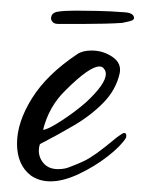

<svg xmlns="http://www.w3.org/2000/svg" viewBox="-20 -330 272 361"><path d="M75 11Q54 11 38 0Q12 -20 12 -60Q12 -100 40 -145Q68 -190 125 -228Q135 -235 152 -235Q174 -235 191.5 -223Q209 -211 205 -192Q198 -161 174.5 -137Q151 -113 119.5 -94.5Q88 -76 55 -59Q54 -56 53.5 -53Q53 -50 53 -47Q53 -33 62.5 -22.5Q72 -12 89 -12Q102 -12 111 -16Q127 -22 137.5 -27Q148 -32 162 -42Q176 -52 200 -72Q211 -80 213 -80Q219 -80 217 -71Q207 -55 182.5 -36Q158 -17 128.5 -3Q99 11 75 11ZM61 -86Q69 -86 94 -102Q119 -118 141 -137Q179 -172 179 -191Q179 -196 176 -200Q173 -205 167 -205Q148 -205 103 -160Q72 -130 61 -86ZM90 -285Q82 -285 79 -288.5Q76 -292 76 -295Q76 -306 88.5 -308Q101 -310 122 -310Q136 -310 162 -309.5Q188 -309 213 -307Q232 -306 232 -296Q232 -292 223.5 -290Q215 -288 210 -287Q197 -286 177 -285.5Q157 -285 137 -285Z"/></svg>

Font: Allison
Style: Regular
Weight: 400
Designer: Robert E. Leuschke
Foundry: Robert E. Leuschke
Version: Version 1.010; ttfautohint (v1.8.3)